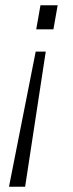

<svg xmlns="http://www.w3.org/2000/svg" viewBox="-20 -546 275 726"><path d="M14 160 115 -351H153L75 160ZM117 -435 133 -526H198L182 -435Z"/></svg>

Font: Archivo ExtraCondensed ExtraLight
Style: Italic
Weight: 250
Width: 2
Italic angle: -10°
Designer: Hector Gatti
Foundry: Omnibus-Type
Version: Version 2.001